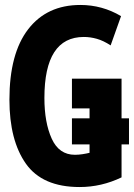

<svg xmlns="http://www.w3.org/2000/svg" viewBox="-20 -744 540 774"><path d="M470 -29V-162H500V-267H470V-427H270V-307H341V-267H270V-162H341V-128Q329 -125 313 -122.5Q297 -120 282 -120Q218 -120 188.5 -185Q159 -250 159 -349Q159 -595 318 -595Q344 -595 370.5 -587.5Q397 -580 426 -561L468 -679Q392 -724 304 -724Q169 -724 93.5 -626Q18 -528 18 -342Q18 -178 84.5 -84Q151 10 301 10Q389 10 470 -29Z"/></svg>

Font: Noto Sans Mono Condensed Extra
Style: Regular
Weight: 800
Width: 3
Designer: Monotype Design Team
Foundry: Monotype Imaging Inc.
Version: Version 1.900